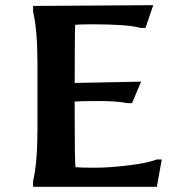

<svg xmlns="http://www.w3.org/2000/svg" viewBox="-20 -723 674 743"><path d="M335 -629Q294 -629 271 -627Q269 -581 269 -402L526 -407L491 -324H472Q434 -332 360.5 -332Q287 -332 269 -330V-277Q269 -109 272 -76Q295 -74 348.5 -74Q402 -74 477 -83Q552 -92 587 -106H606L587 0H108V-22Q125 -94 125 -223V-476Q125 -606 108 -678V-700L573 -703L543 -615H524Q475 -629 335 -629Z"/></svg>

Font: Asul
Style: Bold
Weight: 700
Designer: Mariela Monsalve
Foundry: Mariela Monsalve
Version: Version 1.002